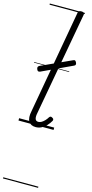

<svg xmlns="http://www.w3.org/2000/svg" viewBox="-215 -1058 771 1601"><g transform="rotate(15 171.0 -257.5)"><path d="M152 16Q109 16 90.5 -14Q72 -44 85 -105L243 -995Q245 -1006 251.5 -1010.5Q258 -1015 271 -1015Q287 -1015 293 -1009.5Q299 -1004 297 -993L136 -102Q129 -68 135 -50Q141 -32 162 -32Q176 -32 189.5 -40Q203 -48 216 -61.5Q229 -75 239 -92Q244 -99 250.5 -100.5Q257 -102 266 -96Q276 -91 277.5 -84Q279 -77 275 -70Q262 -47 243 -27Q224 -7 201 4.5Q178 16 152 16ZM68 -440Q57 -436 50.5 -439.5Q44 -443 40 -455Q36 -465 38.5 -472.5Q41 -480 51 -485L311 -604Q321 -609 327 -605.5Q333 -602 338 -591Q343 -581 341 -573.5Q339 -566 329 -562ZM0 490H303V500H0ZM0 -20H303V0H0ZM0 -505H303V-500H0ZM0 -1010H303V-1000H0Z"/></g></svg>

Font: Playwrite ZA Guides
Style: Regular
Weight: 400
Designer: Veronika Burian, José Scaglione
Foundry: TypeTogether
Version: Version 1.003